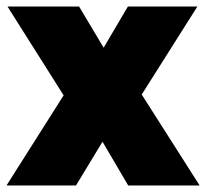

<svg xmlns="http://www.w3.org/2000/svg" viewBox="-34 -570 634 590"><path d="M-14 0 161.5 -277 -11 -550H209L284.5 -423.5L359 -550H572.5L401.5 -279.5L579.5 0H360L281 -134.5L199.5 0Z"/></svg>

Font: Encode Sans Semi Condensed Black
Style: Regular
Weight: 900
Width: 4
Designer: Multiple Designers
Foundry: Impallari Type
Version: Version 3.000; ttfautohint (v1.8.3) -l 8 -r 50 -G 200 -x 14 